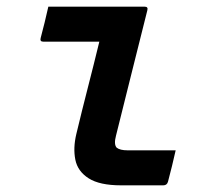

<svg xmlns="http://www.w3.org/2000/svg" viewBox="-20 -556 640 576"><path d="M125 -536H414Q425 -536 422 -525Q398 -431 375 -337.5Q352 -244 328 -149Q321 -123 330 -113Q340 -105 363 -105H507Q502 -82 496 -58Q490 -34 484 -11Q481 0 470 0H343Q279 0 246 -21Q213 -42 206 -77Q199 -112 209 -154Q226 -225 243.5 -293Q261 -361 278 -431H110Q99 -431 102 -442Q108 -465 114 -489Q120 -513 125 -536Z"/></svg>

Font: Recursive Mn Lnr St SmB
Style: Italic
Weight: 600
Italic angle: -15°
Monospace: yes
Version: Version 1.079;hotconv 1.0.112;makeotfexe 2.5.65598; ttfautoh